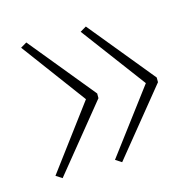

<svg xmlns="http://www.w3.org/2000/svg" viewBox="-66 -536 525 514"><g transform="rotate(-15 196.0 -279.0)"><path d="M361 -273 213 -91 196 -102 329 -279 196 -457 213 -467 361 -286ZM196 -273 48 -91 31 -102 163 -279 31 -457 48 -467 196 -286Z"/></g></svg>

Font: Noto Sans Myanmar UI SemiCondensed Thin
Style: Regular
Weight: 100
Width: 4
Designer: Monotype Design Team
Foundry: Monotype Imaging Inc.
Version: Version 2.103; ttfautohint (v1.8.4.7-5d5b)